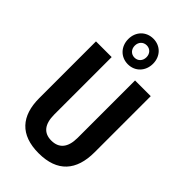

<svg xmlns="http://www.w3.org/2000/svg" viewBox="-315 -1166 1276 1276"><g transform="rotate(45 323.5 -528.0)"><path d="M323.7 -826.2C391.1 -826.2 439.9 -877.4 439.9 -947.3C439.9 -1016.6 391.1 -1066.9 323.7 -1066.9C255.9 -1066.9 207 -1016.6 207 -947.3C207 -877.4 255.9 -826.2 323.7 -826.2ZM323.7 -888.7C291 -888.7 268.6 -913.1 268.6 -946.8C268.6 -980 291 -1004.4 323.7 -1004.4C356 -1004.4 378.4 -980 378.4 -946.8C378.4 -913.1 356 -888.7 323.7 -888.7ZM322.3 11.2C498 11.2 581.1 -85.9 581.1 -256.3V-784.2H433.6V-245.6C433.6 -151.4 393.1 -107.9 322.3 -107.9C252.9 -107.9 213.9 -151.4 213.9 -245.6V-784.2H66.4V-251C66.4 -84.5 148.4 11.2 322.3 11.2Z"/></g></svg>

Font: Decalotype SemiBold
Style: Regular
Weight: 600
Designer: Alfredo Marco Pradil
Foundry: Alfredo Marco Pradil
Version: Version 1.0